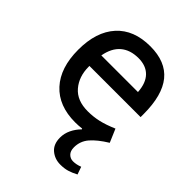

<svg xmlns="http://www.w3.org/2000/svg" viewBox="-208 -634 952 952"><g transform="rotate(45 268.0 -157.5)"><path d="M335 8.8 333 4.9Q309.1 7.8 287.1 7.8Q170.9 7.8 106.9 -62Q43 -131.8 43 -257.8Q43 -383.8 106 -453.4Q168.9 -522.9 284.2 -522.9Q392.1 -522.9 445.1 -458Q498 -393.1 498 -261.2V-240.2H139.2V-234.9Q139.2 -166 178 -120.6Q216.8 -75.2 292 -75.2Q331.1 -75.2 367.4 -83.5Q403.8 -91.8 450.2 -111.8L480 -42Q425.8 -8.8 397.9 23.7Q370.1 56.2 370.1 99.1Q370.1 125 383.5 138.4Q397 151.9 416 151.9Q439 151.9 463.9 142.1L478 182.1Q453.1 195.3 431.6 201.7Q410.2 208 382.8 208Q343.8 208 315.4 184.1Q287.1 160.2 287.1 113.8Q287.1 85 300 57.9Q313 30.8 335 8.8ZM284.2 -439.9Q226.1 -439.9 190.4 -409.4Q154.8 -378.9 144 -318.8H400.9Q397 -378.9 366.9 -409.4Q336.9 -439.9 284.2 -439.9Z"/></g></svg>

Font: Sarala
Style: Regular
Weight: 400
Designer: Andres Torresi
Foundry: Huerta Tipografica
Version: Version 1.004;PS 001.003;hotconv 1.0.70;makeotf.lib2.5.58329